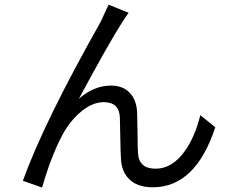

<svg xmlns="http://www.w3.org/2000/svg" viewBox="-20 -807 1040 857"><path d="M554 -750Q536 -725 522 -702Q466 -615 332 -366Q399 -425 476 -425Q527 -425 558 -394Q590 -361 592 -304Q593 -281 594 -209Q594 -149 596 -123Q600 -54 675 -54Q749 -54 806 -134Q851 -198 874 -293L941 -239Q853 29 662 29Q590 29 553 -11Q523 -44 520 -96Q518 -127 517 -191Q516 -259 515 -283Q512 -351 443 -351Q388 -351 333 -301Q285 -258 253 -194Q205 -100 168 30L82 0Q176 -261 429 -709Q470 -798 465 -786Z"/></svg>

Font: Source Han Sans K Regular
Style: Regular
Weight: 400
Designer: Ryoko NISHIZUKA  (kana & ideographs); Paul D. Hunt (Latin, Greek & Cyrillic); Wenlong ZHANG  (bopomofo); Sandoll Communi
Foundry: Adobe Systems Incorporated
Version: Version 1.00 July 18, 2014, initial release